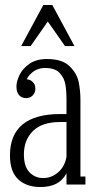

<svg xmlns="http://www.w3.org/2000/svg" viewBox="-20 -741 397 771"><path d="M82 -423Q100 -423 111 -412.5Q122 -402 122 -385Q122 -369 111.5 -358Q101 -347 85 -347Q67 -347 56.5 -359Q46 -371 46 -394Q46 -414 58.5 -440Q71 -466 98.5 -485Q126 -504 169 -504Q230 -504 259.5 -475Q289 -446 296 -411.5Q303 -377 303 -339V-32H323V0H247V-339Q247 -376 242.5 -402Q238 -428 219.5 -448Q201 -468 161 -468Q130 -468 107.5 -448.5Q85 -429 83 -406ZM142 10Q86 10 53 -21Q20 -52 20 -117Q20 -200 71 -241.5Q122 -283 221 -283H257V-251H221Q149 -251 112.5 -215Q76 -179 76 -121Q76 -72 98.5 -49Q121 -26 153 -26Q187 -26 213.5 -49Q240 -72 247 -111H265Q260 -70 246 -43.5Q232 -17 206.5 -3.5Q181 10 142 10ZM65 -556 154 -721H190L279 -556H241L157 -676H187L103 -556Z"/></svg>

Font: Margherita Variable
Style: Regular
Weight: 400
Designer: James Puckett
Foundry: Dunwich Type Founders
Version: Version 1.008